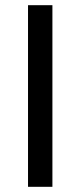

<svg xmlns="http://www.w3.org/2000/svg" viewBox="-20 -720 310 740"><path d="M88 -700H182V0H88Z"/></svg>

Font: PT Root UI Web Medium
Style: Regular
Weight: 500
Designer: Vitaly Kuzmin
Foundry: ParaType Ltd.
Version: Version 1.001W